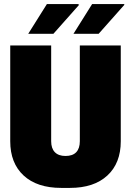

<svg xmlns="http://www.w3.org/2000/svg" viewBox="-20 -908 640 938"><path d="M279 10Q161 10 95.5 -50.5Q30 -111 30 -218V-686H230V-218Q230 -183 248 -164.5Q266 -146 300 -146Q335 -146 352.5 -164.5Q370 -183 370 -218V-686H570V-218Q570 -111 504.5 -50.5Q439 10 322 10ZM339 -743 430 -888H586L588 -885L462 -743ZM118 -743 209 -888H360L367 -885L241 -743Z"/></svg>

Font: Chivo Mono Medium Black
Style: Regular
Weight: 900
Monospace: yes
Version: Version 1.008